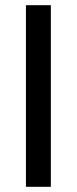

<svg xmlns="http://www.w3.org/2000/svg" viewBox="-20 -720 296 740"><path d="M80 -700H176V0H80Z"/></svg>

Font: Chakra Petch Medium
Style: Regular
Weight: 500
Designer: Katatrad Aksorn Co.,Ltd.
Foundry: Cadson Demak Co.,Ltd.
Version: Version 1.000; ttfautohint (v1.6)